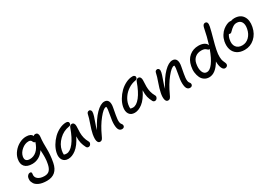

<svg xmlns="http://www.w3.org/2000/svg" viewBox="36 -1760 4236 2989"><g transform="rotate(-30 2153.5 -265.0)"><path d="M295.9 186Q253.9 186 218.8 179.7Q183.6 173.3 159.2 162.6Q134.8 151.9 115.2 137.2Q95.7 122.6 85.4 106Q75.2 89.4 68.1 71.3Q61 53.2 61.5 35.6Q62 18.1 64 2Q69.3 -23.9 86.9 -41Q104.5 -58.1 126 -58.1Q158.2 -58.1 151.9 -22Q140.6 33.7 181.6 67.9Q222.7 102.1 299.8 102.1Q358.4 102.1 389.6 68.6Q420.9 35.2 434.1 -32.2Q439.9 -61 443.4 -87.6Q446.8 -114.3 447.3 -143.3Q447.8 -172.4 447.8 -187Q447.8 -201.7 446 -236.3Q444.3 -271 443.8 -278.8Q403.8 -216.8 348.4 -186.3Q293 -155.8 230 -155.8Q137.7 -155.8 95.2 -203.6Q52.7 -251.5 69.8 -338.9Q82.5 -401.4 126.5 -456.3Q170.4 -511.2 231.2 -543.2Q292 -575.2 353 -575.2Q443.8 -575.2 463.9 -520Q473.6 -537.1 499 -537.1Q526.9 -537.1 538.8 -515.4Q550.8 -493.7 546.9 -461.9Q540 -407.2 539.3 -348.1Q538.6 -289.1 540 -246.8Q541.5 -204.6 536.9 -140.9Q532.2 -77.1 518.1 -7.8Q480 186 295.9 186ZM157.2 -334Q138.7 -240.2 234.9 -240.2Q301.3 -240.2 355.2 -286.9Q409.2 -333.5 439.9 -432.1Q434.1 -430.2 433.1 -430.2Q422.4 -430.2 416 -436.5Q409.7 -442.9 406 -451.9Q402.3 -460.9 397.2 -469.7Q392.1 -478.5 380.4 -484.9Q368.7 -491.2 350.1 -491.2Q285.6 -491.2 228 -443.1Q170.4 -395 157.2 -334Z M753.9 56.2Q686.5 56.2 655.5 8.1Q624.5 -40 640.6 -117.2Q652.8 -177.2 688.2 -237.8Q723.6 -298.3 772.2 -346.2Q820.8 -394 882.3 -424.1Q943.8 -454.1 1003.9 -454.1Q1027.3 -454.1 1039.8 -441.2Q1052.2 -428.2 1047.9 -405.8Q1043.5 -379.4 1010.7 -375Q907.2 -359.4 827.9 -282.2Q748.5 -205.1 730 -109.9Q721.2 -68.8 724.6 -37.1Q741.7 -28.8 770 -28.8Q834.5 -28.8 900.1 -112.1Q965.8 -195.3 1021 -350.1Q1036.6 -390.1 1069.8 -390.1Q1093.3 -390.1 1105.7 -370.8Q1118.2 -351.6 1116.7 -320.8Q1112.8 -256.8 1112.8 -207.8Q1112.8 -158.7 1124 -112.5Q1135.3 -66.4 1160.6 -22Q1174.8 -1.5 1160.2 25.9Q1145.5 53.2 1117.7 53.2Q1092.8 53.2 1080.6 29.8Q1055.7 -17.6 1043.7 -65.2Q1031.7 -112.8 1033.7 -187Q1002.9 -122.6 966.6 -74.2Q930.2 -25.9 893.8 1.7Q857.4 29.3 822.5 42.7Q787.6 56.2 753.9 56.2Z M1709.5 73.2Q1674.3 73.2 1655.8 44.4Q1637.2 15.6 1635.3 -47.6Q1633.3 -110.8 1654.3 -211.9Q1676.3 -320.3 1668.5 -350.1Q1667 -350.1 1663.6 -350.6Q1660.2 -351.1 1658.2 -351.1Q1616.2 -351.1 1533 -247.6Q1449.7 -144 1384.3 0Q1365.2 43.9 1351.3 58.6Q1337.4 73.2 1316.4 73.2Q1291.5 73.2 1278.3 52.2Q1265.1 31.2 1264.6 -4.2Q1264.2 -39.6 1272.5 -86.9Q1286.6 -157.2 1319.1 -247.6Q1351.6 -337.9 1363.3 -397Q1367.2 -414.6 1378.7 -424.8Q1390.1 -435.1 1407.2 -435.1Q1426.3 -435.1 1437.3 -416.3Q1448.2 -397.5 1440.4 -361.8Q1434.1 -325.7 1405 -247.8Q1376 -169.9 1361.3 -107.9Q1442.9 -266.1 1527.6 -352.1Q1612.3 -438 1680.7 -438Q1731.9 -438 1750.5 -397.2Q1769 -356.4 1754.4 -284.2Q1726.1 -138.2 1722.7 -95.7Q1716.8 -26.4 1741.2 -1Q1758.3 17.6 1754.4 42Q1751.5 56.6 1739.7 64.9Q1728 73.2 1709.5 73.2Z M2008.3 -47.9Q1940.4 -47.9 1909.9 -95.7Q1879.4 -143.6 1895 -221.2Q1907.2 -280.8 1942.6 -341.3Q1978 -401.9 2026.6 -449.7Q2075.2 -497.6 2136.7 -527.8Q2198.2 -558.1 2258.3 -558.1Q2281.2 -558.1 2293.9 -545.2Q2306.6 -532.2 2302.2 -509.8Q2296.4 -483.4 2265.1 -479Q2196.8 -468.8 2135.7 -428.7Q2074.7 -388.7 2035.4 -332Q1996.1 -275.4 1983.4 -213.9Q1975.6 -170.9 1979 -141.1Q1996.1 -132.8 2024.4 -132.8Q2088.9 -132.8 2154.5 -216.1Q2220.2 -299.3 2275.4 -454.1Q2291 -494.1 2324.2 -494.1Q2347.2 -494.1 2359.9 -474.6Q2372.6 -455.1 2371.1 -424.8Q2367.2 -360.4 2367.2 -311.5Q2367.2 -262.7 2378.4 -216.6Q2389.6 -170.4 2415 -126Q2429.2 -105.5 2414.6 -78.1Q2399.9 -50.8 2372.1 -50.8Q2347.2 -50.8 2335 -73.2Q2309.1 -121.1 2297.1 -168.7Q2285.2 -216.3 2287.1 -291Q2256.8 -226.6 2220.7 -178.2Q2184.6 -129.9 2147.9 -102.3Q2111.3 -74.7 2076.7 -61.3Q2042 -47.9 2008.3 -47.9Z M2947.8 45.9Q2913.1 45.9 2894.5 17.3Q2876 -11.2 2873.8 -74.7Q2871.6 -138.2 2892.6 -238.8Q2914.6 -347.7 2906.7 -377Q2904.8 -377.9 2897.9 -377.9Q2855.5 -377.9 2772 -274.7Q2688.5 -171.4 2623 -26.9Q2604 17.1 2590.3 31.5Q2576.7 45.9 2554.7 45.9Q2518.6 45.9 2507.8 1Q2497.1 -43.9 2511.7 -113.8Q2525.4 -184.1 2558.3 -274.9Q2591.3 -365.7 2603 -424.8Q2606 -441.9 2617.4 -451.9Q2628.9 -461.9 2646 -461.9Q2665 -461.9 2676.3 -443.4Q2687.5 -424.8 2679.7 -389.2Q2673.3 -355 2644.3 -276.9Q2615.2 -198.7 2600.6 -134.8Q2681.2 -292.5 2766.1 -378.7Q2851.1 -464.8 2918.9 -464.8Q2970.2 -464.8 2989.3 -424.1Q3008.3 -383.3 2993.7 -311Q2965.3 -165.5 2961.9 -124.5Q2955.6 -54.2 2980 -28.8Q2998 -9.3 2992.7 15.1Q2989.7 28.8 2977.8 37.4Q2965.8 45.9 2947.8 45.9Z M3288.6 53.2Q3241.7 53.2 3205.3 29.3Q3168.9 5.4 3149.7 -34.9Q3130.4 -75.2 3123.8 -127.9Q3117.2 -180.7 3129.9 -238.8Q3150.4 -343.8 3219.2 -400.9Q3288.1 -458 3383.8 -458Q3442.9 -458 3483.6 -436.8Q3524.4 -415.5 3532.7 -380.9Q3572.8 -509.3 3602.5 -660.2Q3615.2 -715.8 3652.8 -715.8Q3708.5 -715.8 3688.5 -624Q3672.9 -551.8 3641.8 -441.2Q3610.8 -330.6 3597.7 -264.2Q3582 -188 3584.5 -137.5Q3586.9 -86.9 3597.2 -63Q3607.4 -39.1 3616.2 -19Q3625 1 3622.6 16.1Q3620.1 32.2 3606.9 43.2Q3593.8 54.2 3571.8 54.2Q3539.1 54.2 3519.3 8.8Q3499.5 -36.6 3499.5 -108.9Q3405.3 53.2 3288.6 53.2ZM3218.8 -234.9Q3202.1 -150.4 3223.9 -92.3Q3245.6 -34.2 3297.9 -34.2Q3351.1 -34.2 3407 -109.4Q3462.9 -184.6 3513.7 -326.2Q3510.7 -324.2 3504.9 -324.2Q3495.6 -324.2 3488.3 -329.1Q3481 -334 3473.9 -340.8Q3466.8 -347.7 3457.5 -354.5Q3448.2 -361.3 3429.7 -366.2Q3411.1 -371.1 3385.7 -371.1Q3318.8 -371.1 3274.9 -334.7Q3231 -298.3 3218.8 -234.9Z M3981.9 -40Q3901.4 -40 3848.1 -75.7Q3794.9 -111.3 3775.4 -173.1Q3755.9 -234.9 3771 -314Q3781.7 -366.7 3809.6 -411.6Q3837.4 -456.5 3871.6 -483.6Q3905.8 -510.7 3940.2 -525.9Q3974.6 -541 4002 -541Q4015.1 -541 4020 -538.1Q4050.3 -549.8 4081.1 -549.8Q4187.5 -549.8 4235.6 -477.8Q4283.7 -405.8 4260.3 -290Q4237.8 -177.7 4161.4 -108.9Q4085 -40 3981.9 -40ZM3856 -297.9Q3839.4 -216.8 3874.5 -168.5Q3909.7 -120.1 3983.4 -120.1Q4053.2 -120.1 4105.5 -170.9Q4157.7 -221.7 4174.3 -305.2Q4189.5 -380.9 4163.3 -425Q4137.2 -469.2 4077.1 -469.2Q4048.8 -469.2 4027.8 -458.7Q4006.8 -448.2 3978 -424.8Q3965.3 -414.1 3950.9 -398.9Q3936.5 -383.8 3928.5 -378.4Q3920.4 -373 3908.2 -373Q3896.5 -373 3889.2 -378.9Q3864.3 -344.7 3856 -297.9Z"/></g></svg>

Font: Shantell Sans Bouncy
Style: Italic
Weight: 400
Italic angle: -11.31°
Designer: Stephen Nixon, Anya Danilova, Shantell Martin
Foundry: Arrow Type
Version: Version 1.006;[9816181b4]